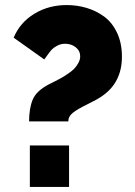

<svg xmlns="http://www.w3.org/2000/svg" viewBox="-20 -739 535 759"><path d="M95 -259Q95 -311 109.5 -345.5Q124 -380 174 -406Q176 -407 193 -415.5Q210 -424 220 -429.5Q230 -435 246.5 -446Q263 -457 272.5 -466.5Q282 -476 289.5 -489.5Q297 -503 297 -516Q297 -538 279.5 -552Q262 -566 237 -566Q220 -566 205.5 -558Q191 -550 184.5 -543Q178 -536 167 -520.5Q156 -505 155 -504L34 -590Q59 -650 115.5 -684.5Q172 -719 244 -719Q284 -719 321.5 -708Q359 -697 391 -674Q423 -651 442.5 -610Q462 -569 462 -515Q462 -412 382 -358Q363 -345 325 -326.5Q287 -308 268.5 -293.5Q250 -279 250 -259ZM98 0V-164H253V0Z"/></svg>

Font: Raleway-v4020 Black
Style: Regular
Weight: 900
Designer: Matt McInerney, Pablo Impallari, Rodrigo Fuenzalida
Foundry: Matt McInerney, Pablo Impallari, Rodrigo Fuenzalida
Version: Version 4.020;PS 004.020;hotconv 1.0.88;makeotf.lib2.5.64775